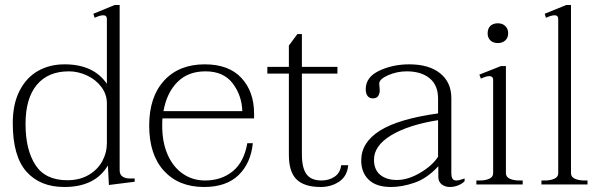

<svg xmlns="http://www.w3.org/2000/svg" viewBox="-20 -737 2408 767"><path d="M31 -245Q31 -321 58 -374Q85 -427 131.5 -453.5Q178 -480 238 -480Q354 -480 407 -402V-661Q407 -676 392 -676Q380 -676 358 -666L353 -682L438 -717H458V-57Q458 -40 469 -32Q480 -24 499 -24H518V-11L415 2L411 -76Q360 10 237 10Q140 10 85.5 -51.5Q31 -113 31 -245ZM407 -166V-324Q407 -360 385 -389.5Q363 -419 327.5 -435.5Q292 -452 255 -452Q172 -452 127 -398Q82 -344 82 -242Q82 -139 121.5 -78Q161 -17 249 -17Q298 -17 334 -38Q370 -59 388.5 -93Q407 -127 407 -166Z M629 -264Q628 -254 628 -234Q628 -168 650 -118.5Q672 -69 711 -42.5Q750 -16 799 -16Q865 -16 910 -53Q955 -90 968 -165H990Q982 -85 933 -37.5Q884 10 795 10Q694 10 635 -54.5Q576 -119 576 -235Q576 -350 635.5 -415Q695 -480 798 -480Q894 -480 944.5 -425.5Q995 -371 995 -283V-264ZM633 -293H948Q946 -356 909.5 -404Q873 -452 801 -452Q731 -452 688.5 -409Q646 -366 633 -293Z M1371 -77Q1367 -33 1335 -11.5Q1303 10 1261 10Q1196 10 1165 -20Q1134 -50 1134 -118V-443H1048V-470H1134V-555L1168 -601H1186V-470H1328V-443H1186V-121Q1186 -66 1204.5 -41Q1223 -16 1264 -16Q1294 -16 1316.5 -31Q1339 -46 1343 -77Z M1423 -96Q1423 -168 1497.5 -215Q1572 -262 1730 -284V-343Q1730 -397 1696 -424.5Q1662 -452 1605 -452Q1566 -452 1530.5 -436.5Q1495 -421 1495 -403Q1495 -397 1496 -389.5Q1497 -382 1497 -376Q1497 -364 1491 -354Q1485 -344 1469 -344Q1456 -344 1448.5 -353.5Q1441 -363 1441 -381Q1441 -429 1495 -454.5Q1549 -480 1615 -480Q1694 -480 1738.5 -444Q1783 -408 1783 -345V-46Q1783 -31 1787.5 -23.5Q1792 -16 1803 -16Q1814 -16 1836 -24V-13Q1825 -2 1809 4Q1793 10 1777 10Q1758 10 1744.5 -0.5Q1731 -11 1731 -31V-73Q1687 -25 1637 -7.5Q1587 10 1542 10Q1483 10 1453 -19Q1423 -48 1423 -96ZM1730 -111V-257Q1611 -238 1542.5 -196.5Q1474 -155 1474 -99Q1474 -59 1499 -38.5Q1524 -18 1566 -18Q1610 -18 1659 -47Q1708 -76 1730 -111Z M1928 -604Q1928 -623 1939 -633.5Q1950 -644 1969 -644Q1987 -644 1998.5 -633Q2010 -622 2010 -604Q2010 -586 1998.5 -575.5Q1987 -565 1969 -565Q1950 -565 1939 -575.5Q1928 -586 1928 -604ZM1883 -16H1897Q1919 -16 1934.5 -23Q1950 -30 1950 -45V-418Q1950 -426 1945.5 -429.5Q1941 -433 1935 -433Q1923 -433 1901 -423L1895 -439L1981 -473H2001V-45Q2001 -30 2016.5 -23Q2032 -16 2054 -16H2068V0H1883Z M2143 -16H2157Q2179 -16 2194.5 -23Q2210 -30 2210 -45V-661Q2210 -676 2195 -676Q2183 -676 2161 -666L2156 -682L2242 -717H2261V-45Q2261 -30 2276.5 -23Q2292 -16 2314 -16H2327V0H2143Z"/></svg>

Font: Taviraj ExtraLight
Style: Regular
Weight: 200
Designer: Katatrad Team
Foundry: CadsonDemak
Version: Version 1.030